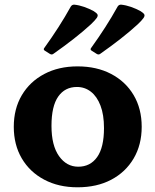

<svg xmlns="http://www.w3.org/2000/svg" viewBox="-20 -796 671 829"><path d="M314.7 12.7Q233 12.7 170.9 -20.3Q108.7 -53.2 74.1 -112Q39.5 -170.8 39.5 -248.5Q39.5 -326.1 74.1 -384.8Q108.7 -443.4 170.9 -476.4Q233 -509.4 314.7 -509.4Q397.7 -509.4 459.9 -476.7Q522.2 -444 557 -385.4Q591.8 -326.7 591.8 -248.5Q591.8 -170.8 557 -111.7Q522.2 -52.7 460.2 -20Q398.3 12.7 314.7 12.7ZM317.8 -76.2Q369.9 -76.2 399.4 -117.8Q429 -159.4 429 -242.8Q429 -300.7 413.9 -340Q398.9 -379.3 372.6 -399.9Q346.3 -420.5 312.1 -420.5Q260.4 -420.5 231.4 -379.1Q202.3 -337.7 202.3 -252.5Q202.3 -167.6 234.9 -121.9Q267.4 -76.2 317.8 -76.2ZM413.5 -564.1Q406.3 -558.1 397.9 -563.1L375.9 -577Q367.5 -582 373.9 -589.6Q406 -634.1 434.5 -678.5Q463.1 -723 487.9 -767.8Q493.3 -776.3 502.9 -775.9Q523.5 -773.9 545.6 -766.2Q567.8 -758.4 586.8 -747.9Q599.5 -740 602.9 -733.9Q606.2 -727.9 599.8 -718.4Q593.4 -709 574.8 -691.1Q541.5 -660.4 500.6 -628.5Q459.8 -596.5 413.5 -564.1ZM211.3 -564.1Q204.1 -558.1 195.7 -563.1L173.7 -577Q165.3 -582 171.7 -589.6Q203.8 -634.1 232.3 -678.5Q260.9 -723 285.7 -767.8Q291.1 -776.3 300.7 -775.9Q321.3 -773.9 343.4 -766.2Q365.6 -758.4 384.6 -747.9Q397.3 -740 400.7 -733.9Q404 -727.9 397.6 -718.4Q391.2 -709 372.6 -691.1Q339.3 -660.4 298.4 -628.5Q257.6 -596.5 211.3 -564.1Z"/></svg>

Font: Hahmlet
Style: Regular
Weight: 400
Designer: Minjoo Ham & Mark Frömberg
Foundry: hypertype
Version: Version 1.002